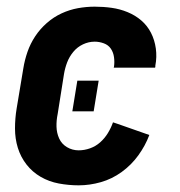

<svg xmlns="http://www.w3.org/2000/svg" viewBox="-20 -548 540 576"><path d="M216 8Q186 8 156.5 2.5Q127 -3 102 -17.5Q77 -32 59.5 -54.5Q42 -77 33.5 -104.5Q25 -132 25 -162.5Q25 -193 30 -223L50 -343Q54 -368 62.5 -392.5Q71 -417 85.5 -439Q100 -461 120.5 -479Q141 -497 165 -508Q189 -519 214 -523.5Q239 -528 264 -528Q290 -528 315 -524.5Q340 -521 363 -511.5Q386 -502 404 -486.5Q422 -471 433 -449.5Q444 -428 447.5 -402.5Q451 -377 446 -351Q446 -350 446 -348Q446 -346 445 -345H321Q321 -345 321.5 -346Q322 -347 322 -348Q324 -362 322 -376.5Q320 -391 312.5 -402Q305 -413 291.5 -418Q278 -423 264 -423Q246 -423 229 -415Q212 -407 200 -392.5Q188 -378 181.5 -361Q175 -344 172 -326L153 -206Q149 -187 149.5 -168Q150 -149 157.5 -132.5Q165 -116 181 -106.5Q197 -97 216 -97Q233 -97 250 -103Q267 -109 280.5 -121Q294 -133 303.5 -148.5Q313 -164 319 -181L334 -176L428 -143Q416 -111 395 -82Q374 -53 345 -32Q316 -11 282.5 -1.5Q249 8 216 8ZM261 -214H197L212 -306H276Z"/></svg>

Font: Iosevka SS04 Extrabold
Style: Italic
Weight: 800
Italic angle: -9°
Monospace: yes
Designer: Belleve Invis
Foundry: Belleve Invis
Version: Version 19.0.0; ttfautohint (v1.8.4)